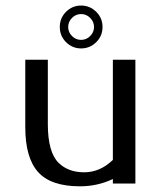

<svg xmlns="http://www.w3.org/2000/svg" viewBox="-20 -652 561 682"><path d="M69.8 0ZM235.8 -588.4Q222.2 -574.7 222.2 -556.2Q222.2 -537.6 235.8 -523.9Q249.5 -510.3 268.1 -510.3Q286.6 -510.3 300.3 -523.9Q314 -537.6 314 -556.2Q314 -574.7 300.3 -588.4Q286.6 -602.1 268.1 -602.1Q249.5 -602.1 235.8 -588.4ZM214.6 -502.2Q192.4 -524.4 192.4 -556.2Q192.4 -587.9 214.6 -610.1Q236.8 -632.3 268.1 -632.3Q299.3 -632.3 321.8 -610.1Q344.2 -587.9 344.2 -556.2Q344.2 -524.4 321.8 -502.2Q299.3 -480 268.1 -480Q236.8 -480 214.6 -502.2ZM380.9 -84V-439.9H460.9V0H380.9V-16.1Q326.2 9.8 264.2 9.8Q160.6 9.8 115.2 -41Q69.8 -91.8 69.8 -200.2V-439.9H149.9V-211.9Q149.9 -110.8 188.5 -73.2Q222.7 -40 279.1 -40Q335.4 -40 380.9 -84Z"/></svg>

Font: Pfennig
Style: Medium
Weight: 500
Version: Version 20120410 ; ttfautohint (v0.8)